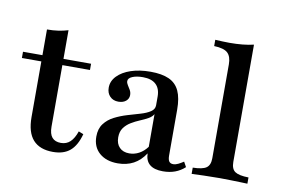

<svg xmlns="http://www.w3.org/2000/svg" viewBox="-70 -749 1285 878"><g transform="rotate(10 572.0 -309.5)"><path d="M221.8 11.3Q160.5 11.3 129.4 -23.4Q98.4 -58.1 98.4 -129V-387.1H8.1V-416.1H98.4V-535.5Q126.6 -535.5 150.8 -539.1Q175 -542.7 196 -549.2V-416.1H324.2V-387.1H196V-101.6Q196 -67.7 209.7 -51.6Q223.4 -35.5 250.8 -35.5Q276.6 -35.5 294 -52Q311.3 -68.5 322.6 -101.6L345.2 -92.7Q330.6 -38.7 301.2 -13.7Q271.8 11.3 221.8 11.3Z M522.6 11.3Q469.4 11.3 437.5 -16.5Q405.6 -44.4 405.6 -92.7Q405.6 -129 423.4 -152.4Q441.1 -175.8 469 -189.9Q496.8 -204 527.8 -213.3Q558.9 -222.6 586.7 -230.6Q614.5 -238.7 632.3 -250.4Q650 -262.1 650 -280.6V-321Q650 -358.1 629.4 -377.4Q608.9 -396.8 568.5 -396.8Q539.5 -396.8 520.2 -388.7Q500.8 -380.6 500.8 -366.9Q500.8 -358.1 506.9 -348.8Q512.9 -339.5 519 -329Q525 -318.5 525 -305.6Q525 -288.7 511.7 -277.8Q498.4 -266.9 476.6 -266.9Q452.4 -266.9 437.5 -282.3Q422.6 -297.6 422.6 -322.6Q422.6 -353.2 445.6 -377Q468.5 -400.8 508.1 -414.1Q547.6 -427.4 599.2 -427.4Q651.6 -427.4 684.7 -412.5Q717.7 -397.6 733.1 -364.5Q748.4 -331.5 748.4 -277.4V-65.3Q748.4 -46 754.4 -37.5Q760.5 -29 773.4 -29Q784.7 -29 796.8 -35.1Q808.9 -41.1 821 -49.2L833.9 -25.8Q813.7 -7.3 788.7 2Q763.7 11.3 732.3 11.3Q651.6 11.3 650 -57.3Q627.4 -22.6 595.6 -5.6Q563.7 11.3 522.6 11.3ZM566.9 -42.7Q591.1 -42.7 612.5 -54.4Q633.9 -66.1 650 -87.9V-239.5Q642.7 -226.6 626.2 -217.3Q609.7 -208.1 589.1 -199.6Q568.5 -191.1 549.2 -179.4Q529.8 -167.7 517.3 -150.4Q504.8 -133.1 504.8 -106.5Q504.8 -76.6 521.4 -59.7Q537.9 -42.7 566.9 -42.7Z M864.5 0V-29Q909.7 -29.8 927.4 -42.3Q945.2 -54.8 945.2 -87.1V-522.6Q945.2 -558.9 927.8 -575.4Q910.5 -591.9 864.5 -593.5V-622.6Q880.6 -621.8 897.6 -621Q914.5 -620.2 930.6 -620.2Q962.9 -620.2 991.1 -623Q1019.4 -625.8 1042.7 -631.5V-87.1Q1042.7 -54 1060.9 -41.9Q1079 -29.8 1123.4 -29V0Q1111.3 -0.8 1090.3 -1.2Q1069.4 -1.6 1044.4 -2.4Q1019.4 -3.2 995.2 -3.2Q958.1 -3.2 920.6 -2Q883.1 -0.8 864.5 0Z"/></g></svg>

Font: Playfair SemiBold
Style: Regular
Weight: 600
Designer: Claus Eggers Sørensen
Foundry: Claus Eggers Sørensen
Version: Version 2.001;gftools[0.9.30]